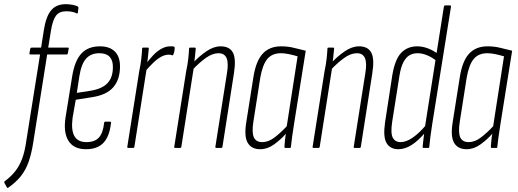

<svg xmlns="http://www.w3.org/2000/svg" viewBox="-79 -709 2482 920"><path d="M152 -481H246Q252 -481 250 -475L246 -453Q245 -448 240 -448H147L81 -31Q73 23 59 64Q45 105 21 135Q-3 165 -39 190Q-44 193 -46 189L-58 167Q-60 163 -57 160Q-26 137 -6 111.5Q14 86 27 51.5Q40 17 47 -34L113 -448H67Q61 -448 62 -454L66 -476Q68 -481 73 -481H118L131 -564Q141 -629 165.5 -659Q190 -689 236 -689Q252 -689 268 -686Q284 -683 294 -678Q297 -676 297 -671L294 -649Q294 -643 288 -645Q277 -651 263.5 -653Q250 -655 238 -655Q205 -655 189 -633.5Q173 -612 165 -561Z M333 6Q275 6 249.5 -33.5Q224 -73 235 -146L267 -344Q279 -418 311 -452.5Q343 -487 400 -487Q446 -487 471 -462.5Q496 -438 496 -391Q496 -327 463 -290Q430 -253 360 -243L284 -231L269 -146Q261 -86 277.5 -57Q294 -28 335 -28Q375 -28 395 -50Q415 -72 420 -121Q421 -126 426 -126H447Q454 -126 453 -120Q446 -56 417 -25Q388 6 333 6ZM289 -264 354 -274Q410 -283 436 -310.5Q462 -338 462 -388Q462 -454 397 -454Q356 -454 333 -427.5Q310 -401 301 -342Z M536 0Q530 0 531 -6L588 -367Q595 -400 598 -427Q601 -454 602 -476Q602 -481 608 -481H629Q634 -481 634 -476Q632 -453 629 -427.5Q626 -402 623 -386L624 -382L565 -6Q564 0 558 0ZM616 -366 620 -403Q635 -422 652.5 -441.5Q670 -461 692 -474Q714 -487 737 -487Q742 -487 746.5 -487Q751 -487 755 -485Q758 -484 758 -480Q758 -472 756.5 -464Q755 -456 752 -449Q750 -443 746 -444Q742 -446 738.5 -446.5Q735 -447 729 -447Q710 -447 690.5 -435.5Q671 -424 652 -405Q633 -386 616 -366Z M958 0Q952 0 953 -6L1008 -355Q1017 -406 1007 -430Q997 -454 968 -454Q939 -454 907.5 -431.5Q876 -409 843 -374L846 -408Q876 -440 910.5 -463.5Q945 -487 978 -487Q1021 -487 1037 -457Q1053 -427 1042 -358L987 -6Q986 0 981 0ZM761 0Q755 0 756 -6L813 -367Q820 -400 823 -427Q826 -454 827 -476Q827 -481 833 -481H854Q859 -481 859 -476Q857 -453 854 -427.5Q851 -402 848 -386L849 -382L790 -6Q789 0 783 0Z M1168 6Q1126 6 1108 -24.5Q1090 -55 1101 -123L1135 -338Q1147 -416 1179.5 -451.5Q1212 -487 1268 -487Q1301 -487 1328.5 -480Q1356 -473 1386 -466L1330 -115Q1324 -75 1320.5 -51.5Q1317 -28 1315 -6Q1315 0 1310 0H1288Q1284 0 1284 -6Q1285 -20 1286.5 -36.5Q1288 -53 1291 -68Q1265 -39 1233.5 -16.5Q1202 6 1168 6ZM1178 -28Q1207 -28 1236 -50Q1265 -72 1295 -104L1347 -439Q1327 -445 1306 -449.5Q1285 -454 1267 -454Q1225 -454 1202 -426.5Q1179 -399 1168 -336L1135 -125Q1127 -73 1137.5 -50.5Q1148 -28 1178 -28Z M1621 0Q1615 0 1616 -6L1671 -355Q1680 -406 1670 -430Q1660 -454 1631 -454Q1602 -454 1570.5 -431.5Q1539 -409 1506 -374L1509 -408Q1539 -440 1573.5 -463.5Q1608 -487 1641 -487Q1684 -487 1700 -457Q1716 -427 1705 -358L1650 -6Q1649 0 1644 0ZM1424 0Q1418 0 1419 -6L1476 -367Q1483 -400 1486 -427Q1489 -454 1490 -476Q1490 -481 1496 -481H1517Q1522 -481 1522 -476Q1520 -453 1517 -427.5Q1514 -402 1511 -386L1512 -382L1453 -6Q1452 0 1446 0Z M1830 6Q1790 6 1773 -24Q1756 -54 1766 -122L1801 -350Q1814 -426 1844 -456.5Q1874 -487 1920 -487Q1946 -487 1972 -477Q1998 -467 2020 -450L2014 -416Q1992 -434 1968 -444Q1944 -454 1922 -454Q1900 -454 1883.5 -444.5Q1867 -435 1854.5 -412Q1842 -389 1835 -346L1800 -124Q1792 -71 1803 -49.5Q1814 -28 1841 -28Q1868 -28 1900 -50.5Q1932 -73 1964 -112L1961 -77Q1927 -36 1894.5 -15Q1862 6 1830 6ZM1951 0Q1946 0 1946 -6Q1948 -28 1951.5 -54Q1955 -80 1957 -96V-99L2048 -677Q2049 -683 2055 -683H2077Q2083 -683 2082 -677L1992 -114Q1987 -82 1983.5 -55Q1980 -28 1978 -6Q1978 0 1973 0Z M2157 6Q2115 6 2097 -24.5Q2079 -55 2090 -123L2124 -338Q2136 -416 2168.5 -451.5Q2201 -487 2257 -487Q2290 -487 2317.5 -480Q2345 -473 2375 -466L2319 -115Q2313 -75 2309.5 -51.5Q2306 -28 2304 -6Q2304 0 2299 0H2277Q2273 0 2273 -6Q2274 -20 2275.5 -36.5Q2277 -53 2280 -68Q2254 -39 2222.5 -16.5Q2191 6 2157 6ZM2167 -28Q2196 -28 2225 -50Q2254 -72 2284 -104L2336 -439Q2316 -445 2295 -449.5Q2274 -454 2256 -454Q2214 -454 2191 -426.5Q2168 -399 2157 -336L2124 -125Q2116 -73 2126.5 -50.5Q2137 -28 2167 -28Z"/></svg>

Font: Sofia Sans Extra Condensed ExtraLight
Style: Italic
Weight: 250
Italic angle: -9°
Version: Version 4.100